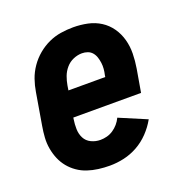

<svg xmlns="http://www.w3.org/2000/svg" viewBox="-104 -633 708 735"><g transform="rotate(-20 250.0 -265.0)"><path d="M222 8Q199 8 176 5Q153 2 132 -5Q111 -12 93 -24.5Q75 -37 61.5 -53.5Q48 -70 39.5 -90Q31 -110 27 -132.5Q23 -155 24.5 -178Q26 -201 30 -224L52 -354Q56 -379 64.5 -403.5Q73 -428 88.5 -450.5Q104 -473 125 -490.5Q146 -508 170 -519Q194 -530 219.5 -534Q245 -538 270 -538Q300 -538 328.5 -532Q357 -526 380.5 -511Q404 -496 420 -473Q436 -450 443.5 -422.5Q451 -395 450.5 -365.5Q450 -336 445 -306L429 -213H153L152 -206Q149 -187 149.5 -167Q150 -147 158.5 -130.5Q167 -114 184.5 -105.5Q202 -97 222 -97Q235 -97 248.5 -100.5Q262 -104 274 -112Q286 -120 295.5 -131Q305 -142 311 -155L422 -108Q407 -81 385 -58Q363 -35 336 -20Q309 -5 280 1.5Q251 8 222 8ZM321 -317 322 -324Q325 -336 326 -348.5Q327 -361 325.5 -372.5Q324 -384 320.5 -395.5Q317 -407 309.5 -416Q302 -425 291 -429Q280 -433 268 -433Q250 -433 232.5 -425.5Q215 -418 202.5 -403.5Q190 -389 183.5 -371.5Q177 -354 174 -336L171 -317Z"/></g></svg>

Font: iosevka_custom_sans_ss08 XBd
Style: Italic
Weight: 800
Italic angle: -10°
Designer: Belleve Invis
Foundry: Belleve Invis
Version: Version 10.3.0; ttfautohint (v1.8.3)